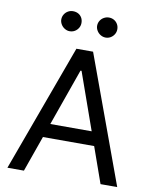

<svg xmlns="http://www.w3.org/2000/svg" viewBox="-97 -978 840 1051"><g transform="rotate(10 323.0 -453.0)"><path d="M17.6 0H109.4L319.3 -592.8H325.2L535.2 0H627.9L369.1 -707H276.4ZM503.9 -276.4H141.6V-199.2H503.9ZM195.8 -802.7C204.6 -797.5 213.5 -794.9 222.7 -794.9C233.7 -794.9 243.5 -797.5 252 -802.7C260.4 -807.9 267.1 -814.8 272 -823.2C276.9 -831.7 279.3 -840.8 279.3 -850.6C279.3 -861.7 276.9 -871.4 272 -879.9C267.1 -888.3 260.4 -894.9 252 -899.4C243.5 -904 233.7 -906.2 222.7 -906.2C212.9 -906.2 203.8 -903.8 195.3 -898.9C186.8 -894 180 -887.4 174.8 -878.9C169.6 -870.4 167 -861 167 -850.6C167 -841.5 169.6 -832.5 174.8 -823.7C180 -814.9 187 -807.9 195.8 -802.7ZM395 -802.7C403.8 -797.5 413.1 -794.9 422.9 -794.9C433.3 -794.9 442.7 -797.5 451.2 -802.7C459.6 -807.9 466.3 -814.8 471.2 -823.2C476.1 -831.7 478.5 -840.8 478.5 -850.6C478.5 -861 476.1 -870.4 471.2 -878.9C466.3 -887.4 459.6 -894 451.2 -898.9C442.7 -903.8 433.3 -906.2 422.9 -906.2C413.1 -906.2 403.8 -903.8 395 -898.9C386.2 -894 379.2 -887.4 374 -878.9C368.8 -870.4 366.2 -861 366.2 -850.6C366.2 -841.5 368.8 -832.5 374 -823.7C379.2 -814.9 386.2 -807.9 395 -802.7Z"/></g></svg>

Font: Pretendard Variable
Style: Regular
Weight: 400
Designer: Base glyphs from Inter by Rasmus Andersson; Hangeul glyphs from Noto Sans CJK(Source Han Sans) by Jang Soo-young and Kan
Foundry: Kil Hyung-jin
Version: Version 1.309;Glyphs 3.2 (3225)